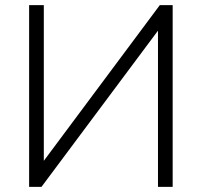

<svg xmlns="http://www.w3.org/2000/svg" viewBox="-20 -725 783 745"><path d="M93 0V-705H150V-101L600 -705H650V0H593V-606L141 0Z"/></svg>

Font: Mulish Light
Style: Regular
Weight: 300
Designer: Vernon Adams
Foundry: Vernon Adams
Version: Version 3.603; ttfautohint (v1.8.3)